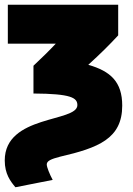

<svg xmlns="http://www.w3.org/2000/svg" viewBox="-35 -570 562 809"><path d="M337 -297C431 -270 480 -225 480 -125C480 15 378 53 219 90C180 100 162 108 162 123C162 134 174 164 187 188L30 219C9 194 -15 163 -15 106C-15 -87 291 -54 291 -127C291 -158 265 -175 106 -176V-293C141 -326 173 -357 200 -386H-2V-550H463V-421C426 -381 390 -345 337 -297Z"/></svg>

Font: Repo Black
Style: Regular
Weight: 900
Designer: Stefan Peev
Foundry: Context Ltd
Version: Version 1.502